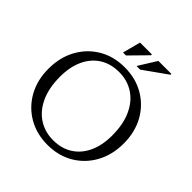

<svg xmlns="http://www.w3.org/2000/svg" viewBox="-224 -1029 1209 1209"><g transform="rotate(45 381.0 -424.0)"><path d="M380.5 -680Q478 -680 553.8 -636Q629.5 -592 672.5 -514.5Q715.5 -437 715.5 -336Q715.5 -235 672.5 -156.8Q629.5 -78.5 554.2 -34.2Q479 10 382 10Q284.5 10 209 -34Q133.5 -78 90.2 -155.5Q47 -233 47 -334Q47 -435.5 90 -513.5Q133 -591.5 208.2 -635.8Q283.5 -680 380.5 -680ZM385.5 -36Q460.5 -36 515 -70.8Q569.5 -105.5 599 -169.2Q628.5 -233 628.5 -320Q628.5 -420 596.2 -490Q564 -560 507.2 -597Q450.5 -634 377 -634Q302 -634 247.5 -599.2Q193 -564.5 163.5 -500.8Q134 -437 134 -350Q134 -250.5 166.2 -180.2Q198.5 -110 255.5 -73Q312.5 -36 385.5 -36ZM427 -738 502 -858H617.5V-850.5L459.5 -738ZM307 -738 338.5 -858H444V-850.5L333.5 -738Z"/></g></svg>

Font: Newsreader Text
Style: Regular
Weight: 400
Designer: Hugues Gentile
Foundry: Production Type
Version: Version 1.002